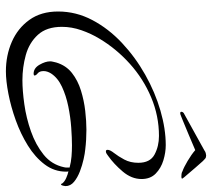

<svg xmlns="http://www.w3.org/2000/svg" viewBox="-54 -629 719 651"><g transform="rotate(90 305.5 -303.5)"><path d="M222 36Q168 36 122 16Q76 -4 47.5 -43.5Q19 -83 19 -141Q19 -202 48 -257Q77 -312 125.5 -357.5Q174 -403 233.5 -436.5Q293 -470 355 -488Q417 -506 472 -506Q497 -506 523.5 -498Q550 -490 568.5 -472Q587 -454 587 -424Q587 -390 561.5 -360Q536 -330 509 -311Q506 -309 502 -306Q498 -303 493 -303Q488 -303 488 -309Q488 -317 499 -331Q510 -345 521 -365.5Q532 -386 532 -413Q532 -453 504 -468Q476 -483 441 -483Q373 -483 310 -456.5Q247 -430 196 -384Q145 -338 111 -281Q94 -253 82.5 -220Q71 -187 71 -154Q71 -102 98 -72.5Q125 -43 166.5 -31.5Q208 -20 252 -20Q287 -20 333.5 -26.5Q380 -33 425.5 -49Q471 -65 504.5 -92Q538 -119 547 -161Q548 -164 548 -167Q548 -170 548 -173V-180Q529 -185 510.5 -186.5Q492 -188 473 -188Q448 -188 412.5 -185.5Q377 -183 340.5 -175.5Q304 -168 274 -154Q244 -140 229 -117Q221 -104 221 -92Q221 -78 228.5 -72Q236 -66 236 -61Q236 -58 230 -58Q211 -58 199.5 -78Q188 -98 188 -114Q188 -119 189.5 -124.5Q191 -130 192 -135Q202 -168 227.5 -188Q253 -208 287 -218.5Q321 -229 356 -233Q391 -237 420 -237Q437 -237 454 -236Q471 -235 487 -233Q499 -232 519.5 -227.5Q540 -223 561 -215Q582 -207 596.5 -195Q611 -183 611 -166Q611 -164 609.5 -157.5Q608 -151 605 -151Q603 -151 603 -152.5Q603 -154 602 -155Q596 -163 583.5 -168.5Q571 -174 561 -176Q562 -174 562 -168Q562 -128 537.5 -95.5Q513 -63 473.5 -38.5Q434 -14 388 2.5Q342 19 298 27.5Q254 36 222 36ZM364 -555Q359 -555 359 -559Q359 -561 360.5 -564Q362 -567 369 -570Q374 -573 391.5 -582.5Q409 -592 429.5 -603.5Q450 -615 467.5 -624.5Q485 -634 490 -637Q495 -641 501 -642Q503 -642 504.5 -642.5Q506 -643 507 -643Q514 -643 518 -639.5Q522 -636 526 -632Q537 -620 548.5 -606.5Q560 -593 572 -579Q576 -575 581 -568.5Q586 -562 586 -561Q584 -559 579 -559Q575 -559 570 -559.5Q565 -560 560 -563Q548 -567 526 -580Q504 -593 489 -606Q464 -595 436 -583.5Q408 -572 389 -564Q381 -561 374 -558Q367 -555 364 -555Z"/></g></svg>

Font: Caramel
Style: Regular
Weight: 400
Designer: Robert E. Leuschke
Foundry: Robert E. Leuschke
Version: Version 1.010